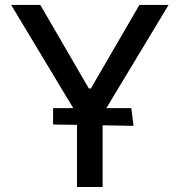

<svg xmlns="http://www.w3.org/2000/svg" viewBox="-20 -747 718 767"><path d="M513.5 -244.3 504.6 -315H404.8L653.4 -727.3H536.9L343 -393.5H334.9L141 -727.3H24.5L272.7 -315H192.1V-249.6L287.6 -248.2V0H389.9V-246.4Z"/></svg>

Font: Inter 465
Style: Regular
Weight: 400
Designer: Rasmus Andersson
Foundry: rsms
Version: Version 3.019;Glyphs 3.1.2 (3151)